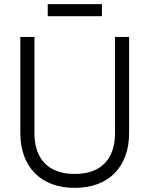

<svg xmlns="http://www.w3.org/2000/svg" viewBox="-20 -889 720 925"><path d="M340 16Q279 16 230.5 -2Q182 -20 148 -54.5Q114 -89 96 -138Q78 -187 78 -248V-711H146V-248Q146 -153 196 -102Q246 -51 340 -51Q434 -51 484 -102Q534 -153 534 -248V-711H602V-248Q602 -187 584 -138Q566 -89 532 -54.5Q498 -20 449.5 -2Q401 16 340 16ZM210 -811V-869H471V-811Z"/></svg>

Font: Geist Light
Style: Regular
Weight: 400
Designer: Basement.studio, Andrés Briganti, Mateo Zaragoza
Foundry: Basement.studio, Vercel, Andrés Briganti, Guido Ferreyra, Mateo Zaragoza
Version: Version 1.401